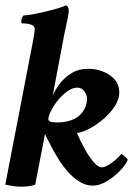

<svg xmlns="http://www.w3.org/2000/svg" viewBox="-22 -699 504 727"><path d="M57.6 7.8Q31.2 7.8 -2 0L100.6 -531.2Q109.4 -577.1 109.4 -588.9Q109.4 -610.4 61.5 -610.4Q58.6 -610.4 58.6 -618.2Q58.6 -631.8 67.4 -640.6Q79.1 -640.6 100.6 -644.5Q122.1 -648.4 147 -654.3Q171.9 -660.2 193.8 -666.5Q215.8 -672.9 228.5 -678.7Q238.3 -674.8 238.3 -657.2Q238.3 -649.4 234.9 -632.3Q231.4 -615.2 227.5 -597.7Q223.6 -580.1 221.7 -570.3L177.7 -337.9Q186.5 -357.4 203.6 -380.9Q220.7 -404.3 248 -421.4Q275.4 -438.5 312.5 -438.5Q358.4 -438.5 394 -414.1Q429.7 -389.6 429.7 -348.6Q429.7 -324.2 413.6 -298.3Q397.5 -272.5 372.1 -250.5Q346.7 -228.5 319.3 -213.4Q292 -198.2 269.5 -195.3Q281.2 -167 297.9 -136.7Q314.5 -106.4 332 -85.9Q349.6 -65.4 363.3 -65.4Q375 -65.4 389.6 -74.7Q404.3 -84 418 -96.2Q431.6 -108.4 437.5 -116.2Q439.5 -116.2 450.7 -106.4Q461.9 -96.7 461.9 -93.8Q455.1 -76.2 433.1 -53.2Q411.1 -30.3 383.3 -13.2Q355.5 3.9 329.1 3.9Q302.7 3.9 278.8 -11.2Q254.9 -26.4 235.8 -47.9Q216.8 -69.3 204.1 -88.9Q192.4 -108.4 184.6 -121.6Q176.8 -134.8 170.4 -147.9Q164.1 -161.1 154.3 -178.7L148.4 -191.4L111.3 0Q92.8 7.8 57.6 7.8ZM193.4 -235.4Q241.2 -235.4 271.5 -255.9Q288.1 -267.6 297.9 -286.6Q307.6 -305.7 307.6 -325.2Q307.6 -339.8 297.4 -353.5Q287.1 -367.2 271.5 -367.2Q252.9 -367.2 233.4 -353.5Q213.9 -339.8 197.3 -319.3Q180.7 -298.8 170.9 -278.8Q161.1 -258.8 161.1 -247.1Q161.1 -235.4 193.4 -235.4Z"/></svg>

Font: Crimson Text
Style: Bold Italic
Weight: 700
Italic angle: -11°
Designer: Sebastian Kosch
Foundry: Sebastian Kosch
Version: Version 1.100; ttfautohint (v1.8.4)